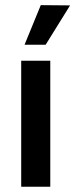

<svg xmlns="http://www.w3.org/2000/svg" viewBox="-20 -709 286 729"><path d="M170.9 0V-478.5H60.5V0ZM73.2 -539.1 134.8 -689.5 246.1 -688.5 153.3 -539.1Z"/></svg>

Font: Gemunu Libre
Style: Bold
Weight: 700
Designer: Pushpananda Ekanayake, Sol Matas, Kosala Senevirathne
Foundry: Mooniak
Version: Version 1.001